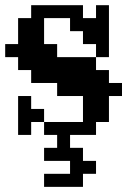

<svg xmlns="http://www.w3.org/2000/svg" viewBox="-20 -520 490 740"><path d="M100.1 -49.8V0H49.8V-149.9H100.1V-100.1H149.9V-49.8H299.8V-149.9H200.2V-200.2H100.1V-250H49.8V-299.8H0V-350.1H49.8V-450.2H100.1V-500H299.8V-450.2H350.1V-500H399.9V-299.8H350.1V-350.1H299.8V-399.9H250V-450.2H149.9V-350.1H200.2V-299.8H350.1V-250H399.9V-200.2H450.2V-149.9H399.9V-49.8H350.1V0H250V49.8H299.8V100.1H350.1V149.9H299.8V200.2H149.9V149.9H250V100.1H149.9V49.8H200.2V0H149.9V-49.8Z"/></svg>

Font: Redaction 50
Style: Bold
Weight: 700
Designer: Jeremy Mickel / Forest Young
Foundry: MCKL
Version: Version 2.001;hotconv 1.0.113;makeotfexe 2.5.65598 DEVELOPME